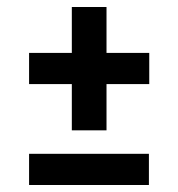

<svg xmlns="http://www.w3.org/2000/svg" viewBox="-20 -568 509 548"><path d="M406 -417V-328H284V-196H185V-328H63V-417H185V-548H284V-417ZM63 -40V-129H405V-40Z"/></svg>

Font: Raleway SemiBold
Style: Regular
Weight: 600
Designer: Matt McInerney, Pablo Impallari, Rodrigo Fuenzalida
Foundry: Matt McInerney, Pablo Impallari, Rodrigo Fuenzalida
Version: Version 4.026